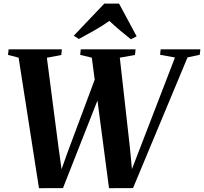

<svg xmlns="http://www.w3.org/2000/svg" viewBox="-20 -1008 1097 1032"><path d="M189.5 3.5 80 -698 23 -713 26.5 -743H312.5L309.5 -712.5L232 -697.5L294 -220L317 -54.5L292 -45L341.5 -184.5L519.5 -661.5L559 -608L318.5 3ZM566 3.5 473.5 -698 411 -713 414 -743H709L705.5 -712.5L624 -698L678 -217L693.5 -54L668.5 -45.5L722.5 -185.5L920.5 -699L840.5 -713.5L843.5 -743H1057L1053.5 -713.5L988 -699.5L695 3ZM376.5 -816 540.5 -988.5H620L714.5 -812.5L683.5 -797Q653.5 -820.5 624 -845.5Q594.5 -870.5 568 -895.5Q531 -869.5 488.5 -845.2Q446 -821 404 -798.5Z"/></svg>

Font: Merriweather 96pt
Style: Bold Italic
Weight: 700
Italic angle: -7.8°
Version: Version 2.101